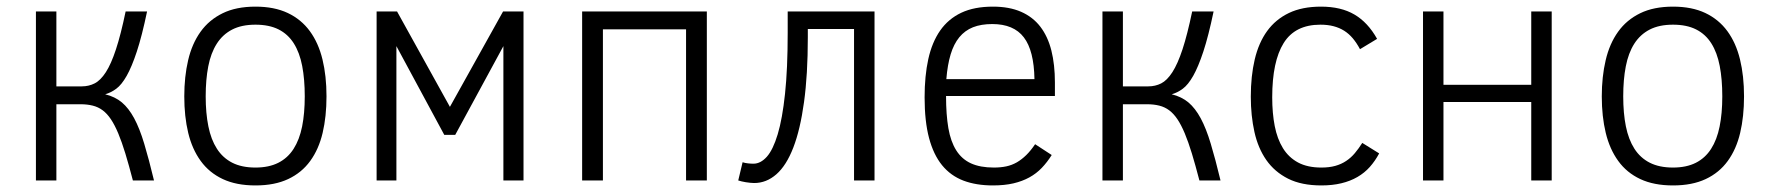

<svg xmlns="http://www.w3.org/2000/svg" viewBox="-20 -547 5370 582"><path d="M150.9 -512.2V-285.2H228Q249 -285.2 266.8 -294.2Q284.7 -303.2 300.8 -328.1Q316.9 -353 331.5 -397.5Q346.2 -441.9 360.8 -512.2H425.8Q410.2 -437.5 394.8 -390.9Q379.4 -344.2 364 -317.1Q348.6 -290 332.5 -278.1Q316.4 -266.1 298.8 -261.2Q328.6 -253.9 349.4 -236.6Q370.1 -219.2 386.7 -188.5Q403.3 -157.7 417.2 -111.3Q431.2 -64.9 446.8 0H382.8Q370.6 -46.9 359.9 -82Q349.1 -117.2 338.4 -142.8Q327.6 -168.5 316.2 -185.5Q304.7 -202.6 291.3 -212.6Q277.8 -222.7 261.2 -226.8Q244.6 -231 224.1 -231H150.9V0H88.9V-512.2Z M969.7 -254.9Q969.7 -193.8 958 -144.3Q946.3 -94.7 920.4 -59.1Q894.5 -23.4 853.5 -4.2Q812.5 15.1 754.4 15.1Q696.3 15.1 655.3 -4.2Q614.3 -23.4 588.4 -59.1Q562.5 -94.7 550.5 -144.3Q538.6 -193.8 538.6 -254.9Q538.6 -314.5 550.3 -364.5Q562 -414.6 587.9 -450.7Q613.8 -486.8 654.8 -506.8Q695.8 -526.9 754.4 -526.9Q811.5 -526.9 852.3 -507.6Q893.1 -488.3 919.2 -452.6Q945.3 -417 957.5 -366.9Q969.7 -316.9 969.7 -254.9ZM903.8 -254.9Q903.8 -306.6 896 -347.2Q888.2 -387.7 870.6 -415.5Q853 -443.4 824.5 -457.8Q795.9 -472.2 754.4 -472.2Q712.4 -472.2 683.6 -457.3Q654.8 -442.4 637 -414.3Q619.1 -386.2 611.3 -345.9Q603.5 -305.7 603.5 -254.9Q603.5 -204.1 611.6 -164.1Q619.6 -124 637.5 -96.2Q655.3 -68.4 684.1 -53.7Q712.9 -39.1 754.4 -39.1Q794.9 -39.1 823.5 -53.5Q852.1 -67.9 869.9 -95.7Q887.7 -123.5 895.8 -163.6Q903.8 -203.6 903.8 -254.9Z M1566.9 0H1505.9V-407.2L1359.9 -138.2H1326.7L1181.6 -407.2V0H1121.6V-512.2H1183.6L1343.8 -223.1L1504.9 -512.2H1566.9Z M2059.6 0V-458H1807.6V0H1744.6V-512.2H2122.6V0Z M2428.7 -459V-434.1Q2428.7 -320.8 2417.2 -237.5Q2405.8 -154.3 2384.8 -99.9Q2363.8 -45.4 2333.5 -18.8Q2303.2 7.8 2266.1 7.8Q2260.7 7.8 2254.2 7.1Q2247.6 6.3 2241 5.4Q2234.4 4.4 2228.3 2.9Q2222.2 1.5 2217.8 0L2231 -55.2Q2238.3 -52.7 2247.3 -51.8Q2256.3 -50.8 2263.7 -50.8Q2285.6 -50.8 2304.4 -71.8Q2323.2 -92.8 2337.4 -139.9Q2351.6 -187 2359.6 -262.7Q2367.7 -338.4 2367.7 -448.2V-512.2H2630.9V0H2568.8V-459Z M2847.7 -255.9Q2847.7 -199.7 2854.7 -158.7Q2861.8 -117.7 2878.7 -91.1Q2895.5 -64.5 2923.3 -51.8Q2951.2 -39.1 2992.7 -39.1Q3013.2 -39.1 3030.3 -42.7Q3047.4 -46.4 3062.3 -54.9Q3077.1 -63.5 3090.8 -76.9Q3104.5 -90.3 3117.7 -109.9L3168 -77.1Q3154.3 -55.2 3137.9 -38.1Q3121.6 -21 3100.3 -9.3Q3079.1 2.4 3052 8.8Q3024.9 15.1 2989.7 15.1Q2939 15.1 2900.4 0.5Q2861.8 -14.2 2835.7 -46.1Q2809.6 -78.1 2796.1 -128.9Q2782.7 -179.7 2782.7 -252Q2782.7 -316.9 2793.9 -367.9Q2805.2 -418.9 2829.8 -454.3Q2854.5 -489.7 2893.8 -508.3Q2933.1 -526.9 2989.7 -526.9Q3039.6 -526.9 3075.2 -511.2Q3110.8 -495.6 3133.5 -466.1Q3156.2 -436.5 3167 -393.8Q3177.7 -351.1 3177.7 -296.9V-255.9ZM3115.7 -307.1Q3114.3 -393.6 3083.5 -433.8Q3052.7 -474.1 2987.8 -474.1Q2954.1 -474.1 2929.4 -464.4Q2904.8 -454.6 2887.9 -434.1Q2871.1 -413.6 2861.6 -382.1Q2852.1 -350.6 2848.6 -307.1Z M3383.8 -512.2V-285.2H3460.9Q3481.9 -285.2 3499.8 -294.2Q3517.6 -303.2 3533.7 -328.1Q3549.8 -353 3564.5 -397.5Q3579.1 -441.9 3593.8 -512.2H3658.7Q3643.1 -437.5 3627.7 -390.9Q3612.3 -344.2 3596.9 -317.1Q3581.5 -290 3565.4 -278.1Q3549.3 -266.1 3531.7 -261.2Q3561.5 -253.9 3582.3 -236.6Q3603 -219.2 3619.6 -188.5Q3636.2 -157.7 3650.1 -111.3Q3664.1 -64.9 3679.7 0H3615.7Q3603.5 -46.9 3592.8 -82Q3582 -117.2 3571.3 -142.8Q3560.5 -168.5 3549.1 -185.5Q3537.6 -202.6 3524.2 -212.6Q3510.7 -222.7 3494.1 -226.8Q3477.5 -231 3457 -231H3383.8V0H3321.8V-512.2Z M4160.6 -82Q4148.4 -59.1 4132.3 -41Q4116.2 -22.9 4094.7 -10.5Q4073.2 2 4046.1 8.5Q4019 15.1 3985.4 15.1Q3925.3 15.1 3884.5 -5.4Q3843.8 -25.9 3818.6 -61.8Q3793.5 -97.7 3782.5 -147Q3771.5 -196.3 3771.5 -253.9Q3771.5 -316.4 3783.4 -366.9Q3795.4 -417.5 3821 -452.9Q3846.7 -488.3 3887 -507.6Q3927.2 -526.9 3984.4 -526.9Q4044.9 -526.9 4085.7 -502.9Q4126.5 -479 4154.3 -429.2L4102.5 -397.9Q4092.3 -417 4080.6 -430.9Q4068.8 -444.8 4054.4 -453.9Q4040 -462.9 4022.5 -467.5Q4004.9 -472.2 3982.4 -472.2Q3905.8 -472.2 3871.1 -416.5Q3836.4 -360.8 3836.4 -252Q3836.4 -204.1 3844 -165Q3851.6 -126 3868.9 -97.9Q3886.2 -69.8 3914.8 -54.4Q3943.4 -39.1 3985.4 -39.1Q4009.3 -39.1 4027.6 -44.2Q4045.9 -49.3 4060.5 -59.1Q4075.2 -68.8 4086.9 -82.8Q4098.6 -96.7 4109.4 -113.8Z M4683.6 0H4621.6V-237.8H4355.5V0H4293.5V-512.2H4355.5V-290H4621.6V-512.2H4683.6Z M5266.6 -254.9Q5266.6 -193.8 5254.9 -144.3Q5243.2 -94.7 5217.3 -59.1Q5191.4 -23.4 5150.4 -4.2Q5109.4 15.1 5051.3 15.1Q4993.2 15.1 4952.1 -4.2Q4911.1 -23.4 4885.3 -59.1Q4859.4 -94.7 4847.4 -144.3Q4835.4 -193.8 4835.4 -254.9Q4835.4 -314.5 4847.2 -364.5Q4858.9 -414.6 4884.8 -450.7Q4910.6 -486.8 4951.7 -506.8Q4992.7 -526.9 5051.3 -526.9Q5108.4 -526.9 5149.2 -507.6Q5189.9 -488.3 5216.1 -452.6Q5242.2 -417 5254.4 -366.9Q5266.6 -316.9 5266.6 -254.9ZM5200.7 -254.9Q5200.7 -306.6 5192.9 -347.2Q5185.1 -387.7 5167.5 -415.5Q5149.9 -443.4 5121.3 -457.8Q5092.8 -472.2 5051.3 -472.2Q5009.3 -472.2 4980.5 -457.3Q4951.7 -442.4 4933.8 -414.3Q4916 -386.2 4908.2 -345.9Q4900.4 -305.7 4900.4 -254.9Q4900.4 -204.1 4908.4 -164.1Q4916.5 -124 4934.3 -96.2Q4952.1 -68.4 4981 -53.7Q5009.8 -39.1 5051.3 -39.1Q5091.8 -39.1 5120.4 -53.5Q5148.9 -67.9 5166.7 -95.7Q5184.6 -123.5 5192.6 -163.6Q5200.7 -203.6 5200.7 -254.9Z"/></svg>

Font: Clear Sans Light
Style: Regular
Weight: 300
Foundry: Intel Corporation
Version: Version 1.00